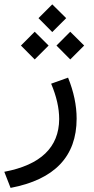

<svg xmlns="http://www.w3.org/2000/svg" viewBox="-25 -620 440 897"><path d="M154.8 -535.2 219.2 -599.6 284.2 -535.2 219.2 -470.2ZM238.8 -407.2 303.2 -471.7 368.2 -407.2 303.2 -342.3ZM72.8 -407.2 137.2 -471.7 202.1 -407.2 137.2 -342.3ZM293 -257.3Q333 -158.2 333 -65.9Q333 199.2 24.4 257.8L-4.9 182.6Q250 134.3 251.5 -63.5Q251.5 -140.6 213.9 -229Z"/></svg>

Font: Vazir WOL
Style: WOL
Weight: 400
Foundry: Based on Dejavu fonts, by Saber Rastikerdar
Version: Version 26.0.0